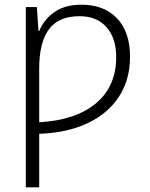

<svg xmlns="http://www.w3.org/2000/svg" viewBox="-20 -562 640 818"><path d="M90 -532H137L144 -430H147Q168 -480 212.5 -511Q257 -542 328 -542Q423 -542 478.5 -484Q534 -426 534 -320Q534 -223 487 -150.5Q440 -78 353 -37Q266 4 147 8V236H90ZM475 -319Q475 -400 433.5 -446.5Q392 -493 319 -493Q229 -493 188 -436.5Q147 -380 147 -271V-41Q303 -50 389 -122Q475 -194 475 -319Z"/></svg>

Font: Noto Sans Mono UI Light
Style: Regular
Weight: 300
Monospace: yes
Designer: Monotype Design team
Foundry: Monotype Imaging Inc.
Version: Version 1.000